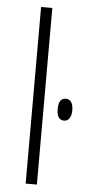

<svg xmlns="http://www.w3.org/2000/svg" viewBox="-54 -792 370 823"><g transform="rotate(5 130.5 -380.0)"><path d="M137.2 0H88.9V-759.8H137.2ZM197.8 -330.6Q197.8 -377.4 229 -377.4Q244.1 -377.4 252.4 -365.2Q260.7 -353 260.7 -330.6Q260.7 -308.6 252.4 -295.9Q244.1 -283.2 229 -283.2Q197.8 -283.2 197.8 -330.6Z"/></g></svg>

Font: JBL Sans
Style: Light
Weight: 300
Version: Version 1.10